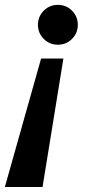

<svg xmlns="http://www.w3.org/2000/svg" viewBox="-42 -562 372 792"><path d="M196.5 -542Q231 -542 255 -518Q279 -494 279 -459.5Q279 -425.5 255 -401.5Q231 -377.5 196.5 -377.5Q162.5 -377.5 138.5 -401.5Q114.5 -425.5 114.5 -459.5Q114.5 -494 138.5 -518Q162.5 -542 196.5 -542ZM-22 209.5 127.5 -320.5H219.5L133.5 209.5Z"/></svg>

Font: Epilogue
Style: Bold Italic
Weight: 700
Italic angle: -12°
Designer: Tyler Finck
Foundry: Etcetera Type Co
Version: Version 2.111; ttfautohint (v1.8.3)